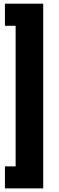

<svg xmlns="http://www.w3.org/2000/svg" viewBox="-20 -853 322 1043"><path d="M6.8 -833H214.8V170.4H6.8V50.8H64.9V-712.9H6.8Z"/></svg>

Font: Vazirmatn UI NL Black
Style: Regular
Weight: 900
Designer: Saber Rastikerdar
Foundry: Saber Rastikerdar
Version: Version 33.003